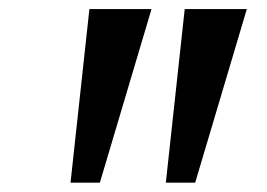

<svg xmlns="http://www.w3.org/2000/svg" viewBox="-20 -855 586 422"><path d="M313 -835 199.5 -453.5H135L176.5 -835ZM522.5 -835 409 -453.5H344.5L386 -835Z"/></svg>

Font: Merriweather 24pt SemiCondensed Black
Style: Italic
Weight: 900
Width: 4
Italic angle: -7.8°
Designer: Eben Sorkin
Foundry: Eben Sorkin
Version: Version 2.101